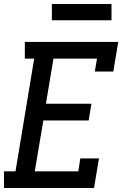

<svg xmlns="http://www.w3.org/2000/svg" viewBox="-21 -946 641 966"><path d="M-1 0V-84H57L151 -651H104V-735H574L549 -586H456L467 -651H248L210 -424H439L425 -340H197L154 -84H373L383 -149H477L452 0ZM540 -844H240V-926H540Z"/></svg>

Font: Iosevka Slab MdExObl
Style: Regular
Weight: 500
Width: 7
Italic angle: -9°
Monospace: yes
Designer: Belleve Invis
Foundry: Belleve Invis
Version: Version 11.1.1; ttfautohint (v1.8.3)